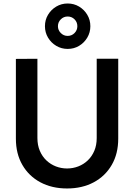

<svg xmlns="http://www.w3.org/2000/svg" viewBox="-20 -1053 760 1088"><path d="M360 15Q274.2 15 208.8 -20Q143.5 -54.9 106.8 -118.4Q70 -181.8 70 -267.5V-719.2L192 -720V-270.7Q192 -230 205.8 -198Q219.5 -166.1 243.1 -143.8Q266.8 -121.5 297 -109.9Q327.3 -98.3 360 -98.3Q393.5 -98.3 423.8 -110.1Q454.1 -121.9 477.5 -144.2Q500.9 -166.5 514.5 -198.5Q528 -230.4 528 -270.7V-720H650V-267.5Q650 -181.9 613.2 -118.5Q576.5 -55 511.2 -20Q445.8 15 360 15ZM363.3 -775.8Q328.1 -775.8 298.8 -793.2Q269.5 -810.6 252.1 -839.9Q234.7 -869.2 234.7 -904.5Q234.7 -940.2 252.1 -969.2Q269.5 -998.3 298.8 -1015.8Q328.1 -1033.2 363.3 -1033.2Q399.1 -1033.2 428.2 -1015.8Q457.2 -998.3 474.6 -969.2Q492 -940.2 492 -904.5Q492 -869.2 474.6 -839.9Q457.2 -810.6 428.2 -793.2Q399.1 -775.8 363.3 -775.8ZM363.3 -849.5Q386.4 -849.5 402.4 -865.8Q418.3 -882 418.3 -904.5Q418.3 -927.5 402.4 -943.5Q386.4 -959.5 363.3 -959.5Q340.8 -959.5 324.6 -943.5Q308.3 -927.5 308.3 -904.5Q308.3 -882 324.6 -865.8Q340.8 -849.5 363.3 -849.5Z"/></svg>

Font: Manrope Variable Light
Style: Regular
Weight: 200
Designer: Mikhail Sharanda
Foundry: Mikhail Sharanda
Version: Version 4.505